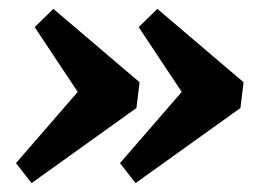

<svg xmlns="http://www.w3.org/2000/svg" viewBox="-20 -440 583 432"><path d="M287 -197 51 -28 16 -73 166 -246 163 -221 58 -379 100 -420 294 -255ZM521 -197 285 -28 250 -73 400 -246 397 -221 292 -379 334 -420 528 -255Z"/></svg>

Font: Yrsa
Style: Bold Italic
Weight: 700
Italic angle: -7.10001°
Version: Version 2.004